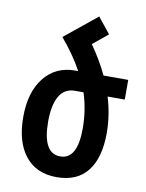

<svg xmlns="http://www.w3.org/2000/svg" viewBox="-87 -831 689 903"><g transform="rotate(10 257.5 -379.5)"><path d="M443 -235Q443 -320 417 -405H499V-499H381Q349 -567 301 -635L373 -694L313 -769L159 -644Q223 -568 260 -499H246Q153 -499 98 -430Q43 -361 43 -242Q43 -123 96 -56.5Q149 10 246 10Q344 10 393.5 -53.5Q443 -117 443 -235ZM246 -89Q162 -89 162 -242Q162 -319 186.5 -362Q211 -405 261 -405H302Q328 -325 328 -236Q328 -89 246 -89Z"/></g></svg>

Font: Noto Sans Armenian Condensed Semi
Style: Regular
Weight: 600
Width: 3
Designer: Monotype Design Team
Foundry: Monotype Imaging Inc.
Version: Version 1.901